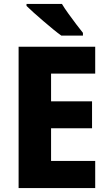

<svg xmlns="http://www.w3.org/2000/svg" viewBox="-20 -950 548 970"><path d="M461 0H74V-714H461V-578H238V-438H445V-302H238V-137H461ZM293 -930Q306 -908 326 -880.5Q346 -853 365.5 -827Q385 -801 399 -784V-770H290Q273 -782 248.5 -802Q224 -822 198.5 -844Q173 -866 150.5 -886Q128 -906 114 -920V-930Z"/></svg>

Font: Noto Sans Hebrew SemiCondensed ExtraBold
Style: Regular
Weight: 800
Width: 4
Designer: Monotype Design Team
Foundry: Monotype Imaging Inc.
Version: Version 2.004; ttfautohint (v1.8.4.7-5d5b)